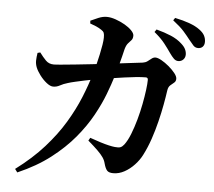

<svg xmlns="http://www.w3.org/2000/svg" viewBox="-58 -875 1116 1001"><g transform="rotate(5 500.0 -374.0)"><path d="M853.5 -588.3Q840.8 -588.3 830.4 -598.5Q820.1 -608.6 807.7 -626.2Q793.9 -646.6 773.5 -672.9Q753.1 -699.1 717.5 -728.6L727.1 -742.5Q769.5 -731.3 803.9 -716.8Q838.2 -702.2 861.1 -680.8Q877.4 -666.4 883.7 -652.8Q890.1 -639.2 890.1 -624.9Q890.1 -609.5 879.8 -598.9Q869.6 -588.3 853.5 -588.3ZM567.2 23.7Q543.9 23.7 534.5 13.1Q525.1 2.5 518.4 -22.2Q514.2 -39.7 503.9 -54.5Q493.7 -69.4 474.5 -88.2Q455.4 -107 423.3 -134.5L431.9 -149.7Q461.6 -139.2 487.1 -131.1Q512.6 -123.1 532.1 -118.7Q551.5 -114.3 563.4 -113.2Q582.7 -111 592.5 -114.6Q602.2 -118.1 611.8 -130.4Q628.9 -153 642.9 -188.8Q657 -224.5 668.6 -266.2Q680.1 -307.8 688 -348.7Q695.9 -389.7 700.2 -423.6Q704.5 -457.5 704.5 -476.5Q704.5 -488.9 693.2 -488.9Q671.9 -488.9 642.8 -486.1Q613.8 -483.2 582.2 -478.7Q550.6 -474.2 519.7 -469.5Q488.9 -464.8 462.8 -460.3Q445.8 -457.8 422.6 -453.7Q399.4 -449.7 374.8 -444.3Q350.1 -438.9 327.7 -433.9Q305.3 -428.9 290 -423.9Q267.7 -417.5 251 -408.2Q234.2 -398.8 215.9 -398.8Q200.2 -398.8 180.6 -414.5Q161 -430.1 144.9 -451.8Q128.8 -473.5 122.1 -490.6Q114.9 -508.7 115.4 -526.9Q115.9 -545.1 119.5 -566.8L133.5 -570.4Q150.2 -547.7 166.7 -530.8Q183.2 -513.9 208.8 -513.9Q220.4 -513.9 249.6 -516.7Q278.8 -519.5 320 -523.5Q361.2 -527.5 408.6 -533Q456 -538.4 503.8 -544Q551.6 -549.6 595.1 -555.1Q638.6 -560.6 670.3 -564.1Q684.3 -566.1 694.6 -573.6Q704.9 -581.2 714.4 -588.8Q723.9 -596.3 734.5 -596.3Q746.4 -596.3 765.8 -585.6Q785.2 -574.8 804.8 -558.4Q824.4 -541.9 838.1 -524.9Q851.8 -507.9 851.8 -495.3Q851.8 -481.9 842.8 -474.7Q833.8 -467.4 823.4 -458.4Q813 -449.3 810.3 -430.5Q805.7 -397.5 797.9 -355.1Q790.1 -312.6 778.5 -265.7Q767 -218.7 751.3 -172.5Q735.6 -126.2 714.8 -85.7Q700.9 -57.9 677.2 -32.6Q653.6 -7.2 625.3 8.2Q597 23.7 567.2 23.7ZM55.6 45.9Q141.9 -18.5 202.6 -86.6Q263.3 -154.7 304.4 -223.1Q345.5 -291.6 372.4 -357.4Q399.3 -423.2 416.7 -483Q423.9 -505.1 430.7 -532.6Q437.5 -560.1 443.5 -587.6Q449.4 -615.1 453.2 -638.7Q456.9 -662.2 456.9 -676Q457.2 -692.2 454 -700.6Q450.9 -709 440.8 -715.2Q427.8 -724.3 411.7 -731.3Q395.6 -738.2 379.7 -743.6L379 -758.1Q396.9 -766.7 419.8 -776.1Q442.8 -785.6 463.5 -785.3Q484.3 -785.3 509.5 -776.5Q534.7 -767.7 557.5 -754.8Q580.2 -741.8 594.7 -726.9Q609.2 -712.1 609.2 -699.7Q609.2 -684.2 601.6 -675.7Q594.1 -667.3 585 -657.4Q576 -647.4 570 -626.5Q566.3 -610.7 560.6 -587.7Q554.8 -564.8 547.4 -537Q539.9 -509.2 529.8 -477.5Q518.2 -439.1 498.1 -385.9Q477.9 -332.6 444.7 -272.2Q411.5 -211.8 360.9 -150.9Q310.2 -90.1 238.5 -34.8Q166.7 20.5 68.5 63.2ZM950.5 -664.9Q935.8 -664.9 925.6 -675.9Q915.4 -686.9 900.6 -705.7Q886.9 -723.5 867.8 -745.3Q848.6 -767.2 809.3 -797.7L818.2 -810.9Q861 -802.2 894.6 -790Q928.2 -777.7 948.8 -762Q968.1 -747.9 976 -732.6Q983.9 -717.2 983.9 -700Q983.9 -683.9 975.1 -674.4Q966.3 -664.9 950.5 -664.9Z"/></g></svg>

Font: Noto Serif HK ExtraLight
Style: Regular
Weight: 200
Designer: Ryoko NISHIZUKA 西塚涼子 (kana & ideographs); Frank Grießhammer (Latin, Greek & Cyrillic); Wenlong ZHANG 张文龙 (bopomofo); San
Foundry: Adobe
Version: Version 2.002-H1;hotconv 1.1.0;makeotfexe 2.6.0